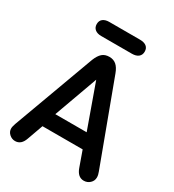

<svg xmlns="http://www.w3.org/2000/svg" viewBox="-184 -865 891 981"><g transform="rotate(30 261.0 -375.0)"><path d="M378 -127 410 -37Q426 9 462 9Q483 9 498 -5Q513 -19 513 -39Q513 -54 506 -71L329 -547Q318 -577 301.5 -591Q285 -605 261 -605Q235 -605 219 -591Q203 -577 191 -547L15 -68Q12 -59 10 -51.5Q8 -44 8 -37Q8 -18 23 -4.5Q38 9 57 9Q93 9 108 -35L141 -127ZM352 -213H167L260 -470ZM170 -759Q147 -759 133.5 -748.5Q120 -738 120 -718Q120 -698 133.5 -687Q147 -676 170 -676H351Q376 -676 389.5 -687Q403 -698 403 -718Q403 -738 389.5 -748.5Q376 -759 351 -759Z"/></g></svg>

Font: Beiruti SemiBold
Style: Regular
Weight: 600
Designer: Arlette Boutros
Foundry: Boutros
Version: Version 1.41